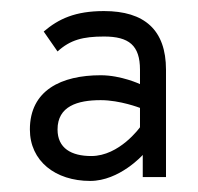

<svg xmlns="http://www.w3.org/2000/svg" viewBox="-20 -799 357 347"><path d="M34 -565C34 -508 80 -472 143 -472C196 -472 238 -519 238 -519V-479H280V-673C280 -745 241 -779 168 -779C116 -779 86 -765 59 -742L84 -706C107 -727 130 -733 168 -733C213 -733 233 -717 233 -673V-647C233 -647 199 -663 162 -663C91 -663 34 -636 34 -565ZM84 -565C84 -607 120 -618 162 -618C197 -618 233 -604 233 -604V-569C233 -569 196 -517 145 -517C109 -517 84 -531 84 -565Z"/></svg>

Font: Charger Pro
Style: Regular
Weight: 400
Designer: Jasper
Foundry: Cannot Into Space Fonts
Version: Version 1.09